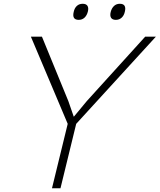

<svg xmlns="http://www.w3.org/2000/svg" viewBox="-20 -1006 853 1026"><path d="M755.9 -810.1H813L387.2 -344.2L303.2 0H257.8L341.8 -344.2L145 -810.1H204.1L345.2 -465.8L374 -382.8H375L443.8 -465.8ZM449.2 -942.9Q443.8 -922.9 431.4 -911.4Q418.9 -899.9 400.9 -899.9Q363.3 -899.9 374 -942.9Q378.4 -963.4 390.9 -974.6Q403.3 -985.8 421.9 -985.8Q440.4 -985.8 447.5 -974.6Q454.6 -963.4 449.2 -942.9ZM647 -942.9Q642.6 -922.9 629.9 -911.4Q617.2 -899.9 599.1 -899.9Q580.6 -899.9 573.5 -911.1Q566.4 -922.4 571.8 -942.9Q577.1 -962.9 589.6 -974.4Q602.1 -985.8 620.1 -985.8Q657.7 -985.8 647 -942.9Z"/></svg>

Font: Sinkin Sans 200 X Light Italic
Style: Regular
Weight: 200
Italic angle: -112°
Designer: Keith Bates
Foundry: K-Type
Version: Sinkin Sans (version 1.0)  by Keith Bates   •   © 2014   www